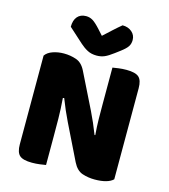

<svg xmlns="http://www.w3.org/2000/svg" viewBox="-124 -945 926 1051"><g transform="rotate(15 339.5 -419.5)"><path d="M614 -21Q600 -7 573.5 0.5Q547 8 510 8Q473 8 440 -3Q407 -14 386 -56L287 -258Q272 -289 260 -316.5Q248 -344 234 -380L227 -378Q232 -315 232.5 -261.5Q233 -208 233 -159V0Q222 2 200 5Q178 8 155 8Q104 8 84.5 -9.5Q65 -27 65 -72V-575Q79 -595 108 -605Q137 -615 170 -615Q207 -615 240.5 -603.5Q274 -592 294 -551L394 -349Q409 -318 421 -290.5Q433 -263 447 -227L451 -228Q447 -276 446.5 -318.5Q446 -361 446 -400V-609Q457 -611 479 -614Q501 -617 524 -617Q575 -617 594.5 -599.5Q614 -582 614 -537ZM345 -762Q370 -785 394 -807Q418 -829 440 -847Q472 -847 493 -829Q514 -811 514 -783Q514 -762 504 -746.5Q494 -731 466 -710L438 -689Q409 -667 389 -658.5Q369 -650 345 -650Q315 -650 293 -661.5Q271 -673 251 -691L168 -766Q168 -803 185.5 -823.5Q203 -844 235 -844Q255 -844 272.5 -833.5Q290 -823 318 -792Z"/></g></svg>

Font: Baloo Paaji 2 ExtraBold
Style: Regular
Weight: 800
Designer: Shuchita Grover, Noopur Datye and Ek Type
Foundry: Ek Type
Version: Version 1.640;hotconv 1.0.111;makeotfexe 2.5.65597; ttfautoh